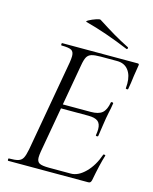

<svg xmlns="http://www.w3.org/2000/svg" viewBox="-117 -863 749 940"><g transform="rotate(15 257.0 -392.5)"><path d="M16 -12Q49 -12 64.5 -17Q80 -22 87.5 -36Q95 -50 101 -81L183 -544Q186 -564 186 -576Q186 -598 173 -605.5Q160 -613 123 -613Q120 -613 120 -619Q120 -625 123 -625H506Q514 -625 512 -616L503 -559Q499 -523 493 -492Q492 -488 486 -489Q480 -490 481 -493Q482 -501 482 -516Q482 -559 462 -584.5Q442 -610 405 -610H323Q291 -610 275.5 -605Q260 -600 252.5 -586.5Q245 -573 240 -543L159 -85Q156 -67 156 -55Q156 -34 169 -26.5Q182 -19 219 -19H329Q366 -19 402 -55Q438 -91 458 -149Q459 -152 464.5 -151Q470 -150 469 -147Q454 -100 438 -15Q436 -7 432.5 -3.5Q429 0 422 0H16Q14 0 14 -6Q14 -12 16 -12ZM399 -233Q402 -250 402 -263Q402 -291 387 -303Q372 -315 338 -315H174L177 -336H345Q384 -336 402.5 -351.5Q421 -367 428 -406Q428 -409 434 -409Q436 -409 438.5 -407.5Q441 -406 440 -404Q436 -376 431 -356L425 -325L419 -286Q419 -283 411 -232Q410 -228 404 -228.5Q398 -229 399 -233ZM211 -756Q204 -758 218.5 -766Q233 -774 252 -780.5Q271 -787 275 -784Q325 -752 360.5 -731Q396 -710 438 -689Q440 -688 440 -685Q440 -682 438 -680Q436 -678 434 -679Q314 -729 211 -756Z"/></g></svg>

Font: Cormorant Infant
Style: Italic
Weight: 400
Italic angle: -10°
Designer: Christian Thalmann (Catharsis Fonts)
Foundry: Catharsis Fonts
Version: Version 4.000